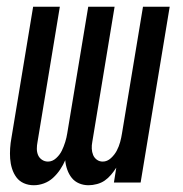

<svg xmlns="http://www.w3.org/2000/svg" viewBox="-20 -540 540 568"><path d="M80 8Q64 8 50.5 2Q37 -4 28.5 -15.5Q20 -27 15.5 -41.5Q11 -56 10 -71Q9 -86 10 -101.5Q11 -117 14 -133L78 -520H157L91 -120Q89 -110 89 -100Q89 -90 92.5 -81.5Q96 -73 104 -67.5Q112 -62 122 -62Q135 -62 146 -72Q157 -82 163 -94.5Q169 -107 173 -120Q177 -133 179 -146L241 -520H319L253 -120Q251 -110 251.5 -100Q252 -90 255.5 -81.5Q259 -73 266.5 -67.5Q274 -62 284 -62Q297 -62 308 -72Q319 -82 325.5 -94.5Q332 -107 335.5 -120Q339 -133 341 -146L403 -520H482L396 0H317L324 -44Q317 -33 308.5 -23Q300 -13 290 -6Q280 1 267 4.5Q254 8 242 8Q227 8 214 2.5Q201 -3 192.5 -13.5Q184 -24 179 -38Q174 -52 173 -66Q167 -52 158 -38.5Q149 -25 137 -14Q125 -3 110 2.5Q95 8 80 8Z"/></svg>

Font: Iosevka Custom
Style: Italic
Weight: 400
Italic angle: -9°
Monospace: yes
Designer: Belleve Invis
Foundry: Belleve Invis
Version: Version 30.3.3; ttfautohint (v1.8.3)